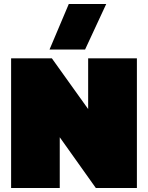

<svg xmlns="http://www.w3.org/2000/svg" viewBox="-20 -934 735 954"><path d="M226.1 -688 321.8 -914.1H507.8L402.8 -688ZM35.2 0V-644H237.8L418 -392.1V-644H660.2V0H456.1L276.9 -252V0Z"/></svg>

Font: Kanit Black
Style: Regular
Weight: 900
Designer: Katatrad Team
Foundry: CadsonDemak
Version: Version 1.000;PS 001.000;hotconv 1.0.88;makeotf.lib2.5.64775